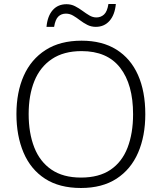

<svg xmlns="http://www.w3.org/2000/svg" viewBox="-20 -928 808 958"><path d="M705 -358Q705 -249 669 -166Q633 -83 561.5 -36.5Q490 10 384 10Q276 10 204.5 -36.5Q133 -83 97.5 -166.5Q62 -250 62 -359Q62 -468 98.5 -550Q135 -632 207.5 -678.5Q280 -725 387 -725Q490 -725 561 -680.5Q632 -636 668.5 -554Q705 -472 705 -358ZM123 -359Q123 -264 151 -192.5Q179 -121 237 -81.5Q295 -42 384 -42Q474 -42 531.5 -81Q589 -120 616.5 -191.5Q644 -263 644 -358Q644 -507 579.5 -590Q515 -673 387 -673Q298 -673 239 -633.5Q180 -594 151.5 -523.5Q123 -453 123 -359ZM212 -794Q217 -848 243 -877.5Q269 -907 312 -907Q335 -907 354.5 -897Q374 -887 391.5 -874Q409 -861 426 -851Q443 -841 461 -841Q483 -841 499 -855.5Q515 -870 521 -908H558Q553 -854 526.5 -824Q500 -794 458 -794Q435 -794 415.5 -804Q396 -814 379 -827Q362 -840 345 -850Q328 -860 309 -860Q286 -860 271 -845.5Q256 -831 250 -794Z"/></svg>

Font: Noto Sans Lao Looped Light
Style: Regular
Weight: 300
Designer: Mark Frömberg, Ben Mitchell
Foundry: The Fontpad Ltd
Version: Version 1.002; ttfautohint (v1.8.4.7-5d5b)